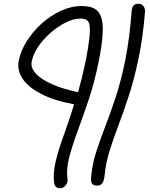

<svg xmlns="http://www.w3.org/2000/svg" viewBox="-20 -736 799 1023"><path d="M298 267Q287 267 279 260Q271 253 269 243Q261 189 276.5 124.5Q292 60 321 -19Q347 -91 375 -180Q267 -200 199 -236Q129 -272 99.5 -318Q70 -364 80 -413Q90 -465 122.5 -516.5Q155 -568 202 -610.5Q249 -653 304.5 -678.5Q360 -704 415 -704Q455 -704 480.5 -691.5Q506 -679 518 -647.5Q530 -616 527 -558Q524 -500 506 -409Q483 -295 451.5 -202Q420 -109 392 -33Q364 43 348 105.5Q332 168 340 221Q341 232 336 242.5Q331 253 321 260Q311 267 298 267ZM396 -245Q418 -323 437 -413Q452 -491 456.5 -536Q461 -581 457 -602.5Q453 -624 440.5 -630.5Q428 -637 410 -637Q372 -637 330 -616Q288 -595 249 -561Q210 -527 183 -486.5Q156 -446 149 -408Q142 -377 169.5 -345.5Q197 -314 256 -288Q313 -262 396 -245ZM498 253Q477 253 470 242Q463 231 466 203Q472 137 492.5 73.5Q513 10 540.5 -61Q568 -132 596.5 -218.5Q625 -305 647.5 -416Q670 -527 681 -672Q682 -688 686 -697.5Q690 -707 697.5 -711.5Q705 -716 715 -716Q734 -716 743.5 -704.5Q753 -693 753 -676Q741 -531 717.5 -420.5Q694 -310 665.5 -223Q637 -136 610 -65Q583 6 563 70.5Q543 135 537 203Q535 218 531 229Q527 240 519 246.5Q511 253 498 253Z"/></svg>

Font: Shantell Sans Light Light
Style: Italic
Weight: 300
Italic angle: -11°
Version: Version 1.008;[ac192a2d6]